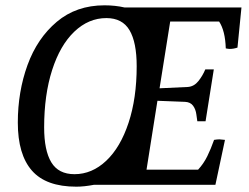

<svg xmlns="http://www.w3.org/2000/svg" viewBox="-20 -695 936 722"><path d="M47 -234Q47 -350 83.5 -450.5Q120 -551 193.5 -613Q267 -675 373 -675Q413 -675 448 -667H888L873 -516Q858 -511 844 -511Q839 -511 829 -513Q827 -579 804 -614H620L580 -363L687 -368Q710 -370 726 -390Q742 -410 752 -434H784L753 -239H722Q721 -244 718.5 -264Q716 -284 706 -297.5Q696 -311 676 -312L572 -316L531 -57H725Q746 -80 759.5 -107.5Q773 -135 785 -169Q797 -171 805 -171Q810 -171 826 -169L790 0H333Q296 7 267 7Q153 7 100 -53.5Q47 -114 47 -234ZM494 -446Q494 -536 467 -581.5Q440 -627 380 -627Q313 -627 259.5 -576Q206 -525 176 -431.5Q146 -338 146 -216Q146 -129 173 -84.5Q200 -40 260 -40Q326 -40 379.5 -90.5Q433 -141 463.5 -233.5Q494 -326 494 -446Z"/></svg>

Font: Caladea
Style: Italic
Weight: 400
Italic angle: -9°
Designer: Carolina Giovagnoli and Andres Torresi
Foundry: Carolina Giovagnoli & Andres Torresi
Version: Version 1.001